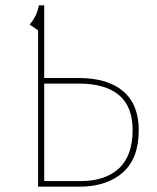

<svg xmlns="http://www.w3.org/2000/svg" viewBox="-20 -701 590 721"><path d="M501 -212Q501 -106 441 -53Q381 0 277 0H123V-587L91 -609Q118 -638 126 -681H146V-408H276Q384 -408 442.5 -358.5Q501 -309 501 -212ZM478 -213Q478 -301 426.5 -344Q375 -387 278 -387H146V-21H283Q375 -21 426.5 -68.5Q478 -116 478 -213Z"/></svg>

Font: Fira Sans Thin
Style: Regular
Weight: 100
Designer: bBox Type GmbH & Carrois Corporate GbR & Edenspiekermann AG
Foundry: bBox Type GmbH & Carrois Corporate GbR & Edenspiekermann AG
Version: Version 4.301